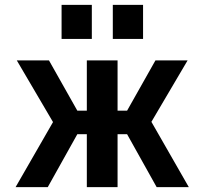

<svg xmlns="http://www.w3.org/2000/svg" viewBox="-20 -767 838 787"><path d="M442.4 -607.4V-747.1H566.4V-607.4ZM232.4 -607.4V-747.1H356.4V-607.4ZM335.9 -519.5H461.9V-313.5H501L617.2 -519.5H749L600.6 -267.6L753.9 0H622.1L501 -216.8H461.9V0H335.9V-216.8H296.9L175.8 0H43.9L197.3 -266.6L48.8 -519.5H180.7L296.9 -313.5H335.9Z"/></svg>

Font: Mgen+ 1c bold
Style: Bold
Weight: 700
Designer: [Source Han Sans]
Ryoko NISHIZUKA  (kana & ideographs); Paul D. Hunt (Latin, Greek & Cyrillic); Wenlong ZHANG  (bopomofo
Version: Version 1.059.20150602